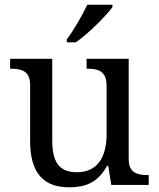

<svg xmlns="http://www.w3.org/2000/svg" viewBox="-20 -786 675 816"><path d="M264 -619V-606H302C355 -642 433 -721 458 -756V-766H351C330 -721 293 -657 264 -619ZM273 10C338 10 394 -6 435 -81H440L453 0H612V-42H609C565 -42 527 -50 527 -109V-536H348V-494H351C396 -494 433 -485 433 -422V-216C433 -119 395 -54 307 -54C226 -54 202 -104 202 -191V-536H23V-494H26C70 -494 108 -485 108 -426V-186C108 -49 167 10 273 10Z"/></svg>

Font: Noto Fangsong KSS Rotated
Style: Regular
Weight: 400
Designer: LIU Zhao, ZHANG Congyu, Kushim JIANG
Foundry: Guyu Beijing Co. Ltd.
Version: Version 1.000;November 16, 2022;FontCreator 11.5.0.2427 64-b